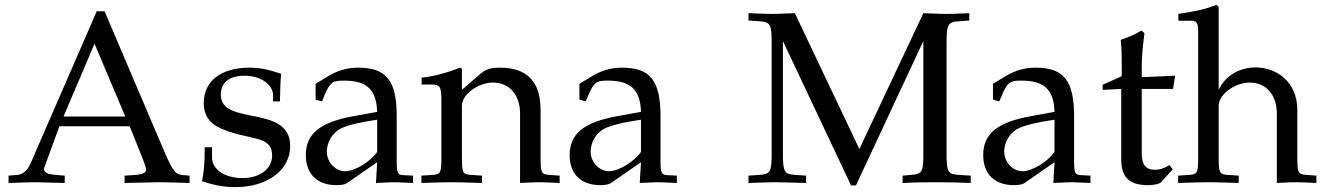

<svg xmlns="http://www.w3.org/2000/svg" viewBox="-20 -746 5418 786"><path d="M408 -700H376L106 -79C94 -50 74 -32 52 -30L15 -27V3C108 0 108 0 124 0C137 0 137 0 245 3V-27L208 -30C173 -33 160 -40 160 -56L223 -229H511L557 -114C574 -72 578 -59 578 -50C578 -39 562 -32 537 -30L490 -27V3C613 0 613 0 629 0C648 0 648 0 756 3V-27L722 -30C696 -34 685 -51 650 -132ZM240 -269 367 -567 493 -269Z M818 -143C818 -74 815 -44 807 -4C859 13 898 20 944 20C1075 20 1168 -50 1168 -148C1168 -321 884 -228 884 -358C884 -408 919 -436 980 -436C1047 -436 1098 -401 1098 -354V-331H1126C1127 -389 1128 -413 1131 -444C1078 -462 1042 -469 1001 -469C885 -469 814 -414 814 -324C814 -276 836 -242 882 -221C1000 -169 1094 -195 1094 -109C1094 -55 1044 -17 973 -17C900 -17 848 -52 848 -102V-143Z M1524 -82 1519 3C1584 0 1584 0 1597 0C1602 0 1627 1 1671 3V-27L1632 -29C1608 -30 1604 -38 1604 -87V-270C1604 -416 1562 -469 1446 -469C1403 -469 1363 -458 1325 -435L1272 -403V-338L1298 -331L1311 -362C1332 -409 1342 -416 1388 -416C1482 -416 1521 -379 1524 -288L1425 -270C1289 -245 1232 -198 1232 -111C1232 -33 1279 12 1358 12C1376 12 1393 9 1400 4ZM1524 -124C1495 -83 1432 -45 1393 -45C1353 -45 1318 -82 1318 -125C1318 -162 1338 -197 1368 -216C1393 -231 1448 -245 1524 -256Z M2109 3C2170 0 2171 0 2188 0C2202 0 2202 0 2271 3V-27L2230 -30C2196 -32 2193 -38 2193 -102V-295C2193 -412 2138 -469 2026 -469C1989 -469 1968 -462 1947 -444L1871 -378V-465L1862 -469C1811 -448 1759 -434 1706 -428V-400H1743C1783 -400 1787 -393 1787 -327V-102C1787 -39 1784 -32 1750 -30L1705 -27V3C1773 1 1800 0 1829 0C1858 0 1885 1 1953 3V-27L1908 -30C1874 -32 1871 -39 1871 -102V-314C1871 -359 1937 -408 1998 -408C2065 -408 2109 -358 2109 -281Z M2604 -82 2599 3C2664 0 2664 0 2677 0C2682 0 2707 1 2751 3V-27L2712 -29C2688 -30 2684 -38 2684 -87V-270C2684 -416 2642 -469 2526 -469C2483 -469 2443 -458 2405 -435L2352 -403V-338L2378 -331L2391 -362C2412 -409 2422 -416 2468 -416C2562 -416 2601 -379 2604 -288L2505 -270C2369 -245 2312 -198 2312 -111C2312 -33 2359 12 2438 12C2456 12 2473 9 2480 4ZM2604 -124C2575 -83 2512 -45 2473 -45C2433 -45 2398 -82 2398 -125C2398 -162 2418 -197 2448 -216C2473 -231 2528 -245 2604 -256Z M3760 -120C3760 -41 3756 -34 3709 -30L3675 -27V3C3721 1 3751 0 3803 0C3859 0 3895 1 3954 3V-27L3906 -30C3860 -33 3855 -41 3855 -120V-569C3855 -647 3860 -656 3906 -659L3948 -662V-692C3872 -689 3872 -689 3855 -689C3840 -689 3840 -689 3760 -692L3498 -136L3234 -692C3154 -689 3154 -689 3139 -689C3124 -689 3124 -689 3044 -692V-662L3088 -659C3134 -656 3139 -647 3139 -569V-120C3139 -42 3134 -33 3088 -30L3044 -27V3C3143 0 3143 0 3160 0C3175 0 3175 0 3280 3V-27L3236 -30C3190 -33 3185 -42 3185 -120V-578L3464 13H3484L3760 -578Z M4297 -82 4292 3C4357 0 4357 0 4370 0C4375 0 4400 1 4444 3V-27L4405 -29C4381 -30 4377 -38 4377 -87V-270C4377 -416 4335 -469 4219 -469C4176 -469 4136 -458 4098 -435L4045 -403V-338L4071 -331L4084 -362C4105 -409 4115 -416 4161 -416C4255 -416 4294 -379 4297 -288L4198 -270C4062 -245 4005 -198 4005 -111C4005 -33 4052 12 4131 12C4149 12 4166 9 4173 4ZM4297 -124C4268 -83 4205 -45 4166 -45C4126 -45 4091 -82 4091 -125C4091 -162 4111 -197 4141 -216C4166 -231 4221 -245 4297 -256Z M4570 -382V-94C4570 -20 4603 12 4680 12C4703 12 4727 7 4733 0L4781 -53L4768 -70C4743 -56 4728 -51 4709 -51C4670 -51 4654 -71 4654 -120V-382H4782L4791 -436L4654 -430V-468C4654 -510 4657 -546 4665 -610L4653 -621C4629 -606 4599 -593 4568 -583C4571 -553 4572 -534 4572 -504V-434L4494 -399V-378Z M4804 -661H4860C4878 -661 4885 -650 4885 -620V-102C4885 -39 4882 -32 4848 -30L4803 -27V3C4871 1 4898 0 4927 0C4956 0 4983 1 5051 3V-27L5006 -30C4972 -32 4969 -39 4969 -102V-314C4969 -359 5035 -408 5096 -408C5163 -408 5207 -358 5207 -281V3C5268 0 5269 0 5286 0C5300 0 5300 0 5369 3V-27L5328 -30C5294 -32 5291 -38 5291 -102V-295C5291 -412 5205 -470 5120 -470C5058 -470 4997 -439 4969 -378V-718L4960 -726C4916 -709 4883 -701 4804 -689Z"/></svg>

Font: Asana Math
Style: Regular
Weight: 400
Version: Version 000.958